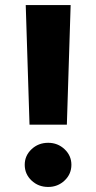

<svg xmlns="http://www.w3.org/2000/svg" viewBox="-20 -725 382 761"><path d="M82 -705H260L245 -231H97ZM171 16Q132 16 105 -9.5Q78 -35 78 -72Q78 -108 105 -133.5Q132 -159 171 -159Q209 -159 236 -133.5Q263 -108 263 -72Q263 -35 236 -9.5Q209 16 171 16Z"/></svg>

Font: BLUETTI 2.0
Style: Bold
Weight: 700
Designer: Stijn de Vries
Foundry: tokotype
Version: Version 2.005;October 31, 2023;FontCreator 14.0.0.2814 64-bi